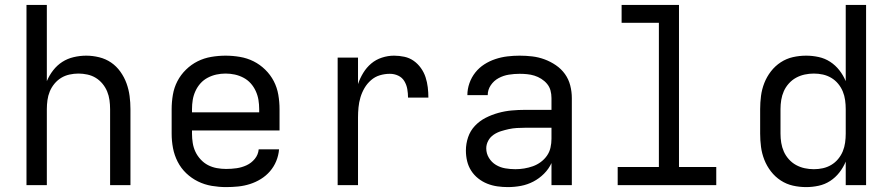

<svg xmlns="http://www.w3.org/2000/svg" viewBox="-20 -755 3640 783"><path d="M88 0V-735H171V-424Q181 -448 197 -468.5Q213 -489 234 -502.5Q255 -516 280.5 -522Q306 -528 332 -528Q358 -528 384.5 -521.5Q411 -515 433 -500Q455 -485 471 -462.5Q487 -440 496 -415Q505 -390 508.5 -363.5Q512 -337 512 -310V0H429V-310Q429 -328 426.5 -346.5Q424 -365 417 -382Q410 -399 398 -413.5Q386 -428 370.5 -437.5Q355 -447 336.5 -451Q318 -455 300 -455Q282 -455 263.5 -451Q245 -447 229.5 -437.5Q214 -428 202 -413.5Q190 -399 183 -382Q176 -365 173.5 -346.5Q171 -328 171 -310V0Z M902 8Q873 8 843.5 3Q814 -2 787.5 -15Q761 -28 739.5 -48.5Q718 -69 704.5 -95.5Q691 -122 685.5 -151Q680 -180 680 -210V-310Q680 -339 685 -368.5Q690 -398 703.5 -424Q717 -450 738.5 -471Q760 -492 786 -505Q812 -518 841.5 -523Q871 -528 900 -528Q929 -528 958.5 -523Q988 -518 1014 -505Q1040 -492 1061.5 -471Q1083 -450 1096.5 -424Q1110 -398 1115 -368.5Q1120 -339 1120 -310V-223H763V-210Q763 -191 766 -172Q769 -153 777 -136Q785 -119 798.5 -104.5Q812 -90 828.5 -81.5Q845 -73 864 -69.5Q883 -66 902 -66Q924 -66 945 -69Q966 -72 985.5 -81Q1005 -90 1019 -107Q1033 -124 1035 -146H1118Q1116 -121 1106.5 -98Q1097 -75 1081 -56.5Q1065 -38 1044 -25Q1023 -12 999.5 -4.5Q976 3 951.5 5.5Q927 8 902 8ZM763 -297H1037V-310Q1037 -329 1034 -347.5Q1031 -366 1023 -383.5Q1015 -401 1002.5 -415Q990 -429 973 -438Q956 -447 937.5 -451Q919 -455 900 -455Q881 -455 862.5 -451Q844 -447 827 -438Q810 -429 797.5 -415Q785 -401 777 -383.5Q769 -366 766 -347.5Q763 -329 763 -310Z M1357 0V-520H1440V-412Q1448 -436 1461.5 -458Q1475 -480 1494 -496Q1513 -512 1537.5 -520Q1562 -528 1587 -528Q1608 -528 1629 -523.5Q1650 -519 1667 -507Q1684 -495 1696.5 -477.5Q1709 -460 1715.5 -440Q1722 -420 1724.5 -399Q1727 -378 1727 -357H1644Q1644 -374 1641 -391.5Q1638 -409 1629 -424Q1620 -439 1604 -446.5Q1588 -454 1570 -454Q1549 -454 1529 -448Q1509 -442 1493 -428Q1477 -414 1466.5 -396Q1456 -378 1450 -358Q1444 -338 1442 -317Q1440 -296 1440 -276V0Z M2051 8Q2030 8 2008.5 5Q1987 2 1967 -6Q1947 -14 1930 -27.5Q1913 -41 1901.5 -59Q1890 -77 1885 -98Q1880 -119 1880 -141Q1880 -169 1889 -195.5Q1898 -222 1917 -242Q1936 -262 1960.5 -274.5Q1985 -287 2012 -294.5Q2039 -302 2066.5 -304.5Q2094 -307 2121 -307H2229V-355Q2229 -371 2225 -386Q2221 -401 2211 -413Q2201 -425 2187.5 -433.5Q2174 -442 2159.5 -446.5Q2145 -451 2129.5 -452.5Q2114 -454 2099 -454Q2077 -454 2055 -450.5Q2033 -447 2013.5 -436.5Q1994 -426 1981.5 -407.5Q1969 -389 1969 -367Q1969 -367 1969 -367Q1969 -367 1969 -367H1886Q1886 -367 1886 -367Q1886 -367 1886 -367Q1886 -392 1894.5 -416Q1903 -440 1918.5 -459.5Q1934 -479 1955 -492.5Q1976 -506 2000 -514Q2024 -522 2049 -525Q2074 -528 2099 -528Q2125 -528 2150.5 -525Q2176 -522 2200.5 -513Q2225 -504 2247 -489Q2269 -474 2284 -453Q2299 -432 2305.5 -406.5Q2312 -381 2312 -355V0H2229V-90Q2218 -66 2198.5 -46.5Q2179 -27 2155 -14.5Q2131 -2 2104.5 3Q2078 8 2051 8ZM2082 -65Q2100 -65 2118 -68Q2136 -71 2153 -77Q2170 -83 2185 -94Q2200 -105 2210.5 -120Q2221 -135 2225 -153Q2229 -171 2229 -189V-234H2121Q2105 -234 2088 -233Q2071 -232 2055 -228.5Q2039 -225 2023 -220Q2007 -215 1993 -205.5Q1979 -196 1971 -181Q1963 -166 1963 -150Q1963 -129 1974 -111Q1985 -93 2002.5 -82.5Q2020 -72 2040.5 -68.5Q2061 -65 2082 -65Z M2499 0V-74H2667V-662H2515V-735H2749V-74H2901V0Z M3268 8Q3240 8 3213.5 2Q3187 -4 3164 -19Q3141 -34 3124 -56Q3107 -78 3097 -103.5Q3087 -129 3083.5 -156Q3080 -183 3080 -210V-310Q3080 -337 3083.5 -364Q3087 -391 3097 -416.5Q3107 -442 3124 -464Q3141 -486 3164 -501Q3187 -516 3213.5 -522Q3240 -528 3268 -528Q3293 -528 3318.5 -522.5Q3344 -517 3365.5 -503Q3387 -489 3403 -468.5Q3419 -448 3429 -424V-735H3512V0H3429V-96Q3419 -72 3403 -51.5Q3387 -31 3365.5 -17Q3344 -3 3318.5 2.5Q3293 8 3268 8ZM3299 -65Q3318 -65 3336 -69Q3354 -73 3370 -82.5Q3386 -92 3398 -106.5Q3410 -121 3417 -138Q3424 -155 3426.5 -173.5Q3429 -192 3429 -210V-310Q3429 -328 3426.5 -346.5Q3424 -365 3417 -382Q3410 -399 3398 -413.5Q3386 -428 3370 -437.5Q3354 -447 3336 -451Q3318 -455 3299 -455Q3280 -455 3261.5 -451Q3243 -447 3226.5 -438Q3210 -429 3197 -414.5Q3184 -400 3176.5 -383Q3169 -366 3166 -347.5Q3163 -329 3163 -310V-210Q3163 -191 3166 -172.5Q3169 -154 3176.5 -137Q3184 -120 3197 -105.5Q3210 -91 3226.5 -82Q3243 -73 3261.5 -69Q3280 -65 3299 -65Z"/></svg>

Font: Zed Mono Extended
Style: Regular
Weight: 400
Width: 7
Monospace: yes
Designer: Belleve Invis
Foundry: Belleve Invis
Version: Version 1.0.0; ttfautohint (v1.8.4)